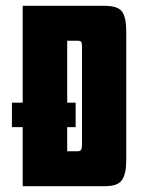

<svg xmlns="http://www.w3.org/2000/svg" viewBox="-20 -640 490 660"><path d="M21 -203V-287H58V-620H339Q386 -620 400 -599.5Q414 -579 414 -532V-89Q414 -43 399.5 -21.5Q385 0 342 0H58V-203ZM247 -120Q258 -120 260 -128Q262 -136 262 -143V-478Q262 -489 260 -494.5Q258 -500 247 -500H211V-287H240V-203H211V-120Z"/></svg>

Font: Smooch Sans Black
Style: Regular
Weight: 900
Designer: Robert E. Leuschke
Foundry: Robert E. Leuschke
Version: Version 1.010; ttfautohint (v1.8.3)